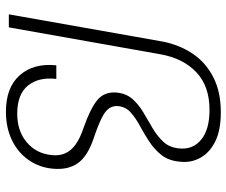

<svg xmlns="http://www.w3.org/2000/svg" viewBox="-80 -692 782 663"><g transform="rotate(90 311.5 -361.0)"><path d="M366 10Q282 10 240 -38Q198 -86 206 -164H253Q246 -103 276 -66Q306 -29 373 -29Q433 -29 472 -62Q511 -95 516 -148Q519 -174 510 -194.5Q501 -215 479.5 -230.5Q458 -246 422 -258Q354 -282 325.5 -306Q297 -330 300 -371Q303 -405 322.5 -427Q342 -449 369.5 -465Q397 -481 424 -497Q451 -513 470.5 -534Q490 -555 493 -588Q498 -635 463 -664Q428 -693 360 -693Q278 -693 230 -647.5Q182 -602 168 -524L75 0H30L124 -531Q135 -588 165 -633.5Q195 -679 246 -705.5Q297 -732 368 -732Q430 -732 468.5 -713Q507 -694 525 -662Q543 -630 539 -593Q536 -553 516.5 -528Q497 -503 469.5 -485Q442 -467 415 -452.5Q388 -438 369 -421Q350 -404 347 -379Q345 -362 353.5 -348Q362 -334 386.5 -321.5Q411 -309 455 -294Q519 -273 543.5 -239Q568 -205 563 -152Q559 -106 533.5 -69Q508 -32 465 -11Q422 10 366 10Z"/></g></svg>

Font: DM Sans 24pt ExtraLight
Style: Italic
Weight: 250
Italic angle: -10°
Designer: Colophon Foundry, Jonny Pinhorn
Foundry: Colophon Foundry
Version: Version 4.004;gftools[0.9.30]